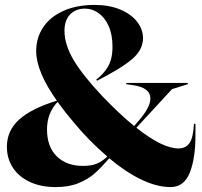

<svg xmlns="http://www.w3.org/2000/svg" viewBox="-20 -747 820 780"><path d="M424 -104Q390 -65 364 -42Q338 -19 299 -3Q260 13 207 13Q145 13 100 -8.5Q55 -30 31.5 -67Q8 -104 8 -151Q8 -216 57.5 -261Q107 -306 211 -338Q127 -456 127 -540Q127 -593 155 -635.5Q183 -678 237 -702.5Q291 -727 364 -727Q424 -727 469 -708Q514 -689 537.5 -658Q561 -627 561 -592Q561 -545 517.5 -507.5Q474 -470 374 -419L371 -424Q400 -445 418.5 -476Q437 -507 437 -557Q437 -607 421 -642Q405 -677 379.5 -694.5Q354 -712 325 -712Q288 -712 265 -688.5Q242 -665 242 -622Q242 -566 278.5 -504Q315 -442 396 -356Q468 -281 525 -235L537 -249Q591 -309 591 -347Q591 -391 520 -401L493 -405V-410H743V-405L679 -385L534 -228Q640 -144 705 -144Q735 -144 750 -166Q765 -188 768 -244H774V-197Q774 -102 750.5 -44.5Q727 13 673 13Q617 13 553 -18Q489 -49 424 -104ZM318 -73Q352 -73 374 -82.5Q396 -92 416 -111Q341 -175 276 -254Q246 -289 214 -333Q171 -288 171 -221Q171 -151 210.5 -112Q250 -73 318 -73Z"/></svg>

Font: Nyght Serif Bold
Style: Regular
Weight: 700
Designer: Maksym Kobuzan
Version: Version 0.410